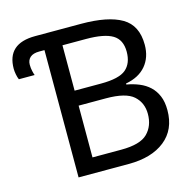

<svg xmlns="http://www.w3.org/2000/svg" viewBox="-104 -821 939 928"><g transform="rotate(-15 365.0 -357.0)"><path d="M151 -714H381Q515 -714 583.5 -674Q652 -634 652 -537Q652 -474 617 -432.5Q582 -391 516 -379V-374Q550 -368 579 -356Q608 -344 629.5 -324Q651 -304 663.5 -274.5Q676 -245 676 -203Q676 -106 609.5 -53Q543 0 428 0H177V-637H151Q120 -637 105 -623.5Q90 -610 90 -587Q90 -570 93.5 -555Q97 -540 100 -533H21Q16 -544 13 -560Q10 -576 10 -588Q10 -714 151 -714ZM411 -76Q506 -76 543 -113Q580 -150 580 -210Q580 -266 541.5 -300.5Q503 -335 404 -335H267V-76ZM399 -410Q490 -410 524.5 -439.5Q559 -469 559 -527Q559 -587 517.5 -612Q476 -637 385 -637H267V-410Z"/></g></svg>

Font: BC Sans
Style: Regular
Weight: 400
Designer: Monotype Design Team
Province of B.C.
Foundry: Monotype Imaging Inc.
Version: Version 2.000;GOOG;noto-source:20170915:90ef993387c0